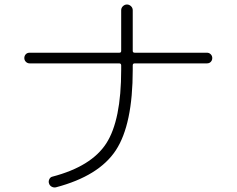

<svg xmlns="http://www.w3.org/2000/svg" viewBox="-20 -802 1040 844"><path d="M110.4 -523.4Q100.6 -523.4 93.8 -530.3Q86.9 -537.1 86.9 -546.9Q86.9 -556.6 93.3 -563.5Q99.6 -570.3 110.4 -570.3H504.9Q512.7 -570.3 512.7 -578.1V-756.8Q512.7 -767.6 520.5 -774.9Q528.3 -782.2 538.1 -782.2Q547.9 -782.2 555.7 -774.9Q563.5 -767.6 563.5 -756.8V-578.1Q563.5 -570.3 572.3 -570.3H889.6Q899.4 -570.3 906.2 -563.5Q913.1 -556.6 913.1 -546.9Q913.1 -537.1 906.7 -530.3Q900.4 -523.4 889.6 -523.4H572.3Q563.5 -523.4 563.5 -514.6V-495.1Q563.5 -254.9 489.3 -141.6Q415 -28.3 225.6 21.5Q215.8 23.4 207 18.6Q198.2 13.7 195.3 3.9Q192.4 -4.9 196.8 -14.2Q201.2 -23.4 210 -25.4Q381.8 -70.3 447.3 -171.9Q512.7 -273.4 512.7 -495.1V-514.6Q512.7 -522.5 504.9 -523.4Z"/></svg>

Font: Rounded Mgen+ 1m light
Style: Regular
Weight: 200
Designer: [Source Han Sans]
Ryoko NISHIZUKA  (kana & ideographs); Paul D. Hunt (Latin, Greek & Cyrillic); Wenlong ZHANG  (bopomofo
Version: Version 1.059.20150602